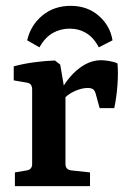

<svg xmlns="http://www.w3.org/2000/svg" viewBox="-20 -637 443 657"><path d="M179 -309Q195 -344 218 -371.5Q241 -399 268.5 -415Q296 -431 326 -431Q338 -431 355 -428Q372 -425 382 -420Q385 -389 382 -347Q379 -305 371 -267H321L308 -314Q305 -327 298.5 -331.5Q292 -336 280 -336Q260 -336 235 -325Q210 -314 188 -288ZM204 -311V-76Q204 -57 223 -54L288 -47V0H31V-47L72 -54Q90 -57 90 -76V-331Q90 -351 73 -354L27 -362V-410Q60 -419 98 -424Q136 -429 168 -430L186 -416ZM222 -617Q279 -617 318 -583Q357 -549 365 -499L318 -475Q301 -508 275.5 -523.5Q250 -539 218 -539Q187 -539 160.5 -524Q134 -509 115 -475L73 -499Q85 -551 125 -584Q165 -617 222 -617Z"/></svg>

Font: Rasa SemiBold
Style: Regular
Weight: 600
Designer: Anna Giedrys (Yrsa+Rasa design), David Brezina (Yrsa art-direction, Rasa art-direction, design)
Foundry: Rosetta Type Foundry
Version: Version 2.004